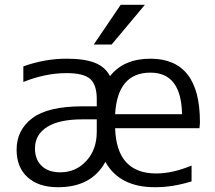

<svg xmlns="http://www.w3.org/2000/svg" viewBox="-20 -777 904 807"><path d="M612.3 -530.3Q820.3 -530.3 820.3 -264.6Q820.3 -255.9 818.4 -238.3H463.9Q469.7 -47.9 636.7 -47.9Q705.1 -47.9 785.2 -81.1V-14.6Q703.1 10.7 629.9 9.8Q482.4 9.8 422.9 -96.7Q364.3 10.7 222.7 9.8Q141.6 9.8 95.7 -32.2Q49.8 -74.2 49.8 -147.5Q49.8 -230.5 115.7 -280.3Q181.6 -330.1 327.1 -330.1H386.7V-360.4Q386.7 -420.9 358.9 -445.3Q331.1 -469.7 259.8 -469.7Q171.9 -469.7 78.1 -432.6V-498Q168 -530.3 259.8 -530.3Q335 -530.3 378.4 -513.2Q421.9 -496.1 442.4 -457Q500 -530.3 612.3 -530.3ZM386.7 -275.4H327.1Q228.5 -275.4 177.7 -243.2Q127 -210.9 127 -153.3Q127 -106.4 155.3 -79.6Q183.6 -52.7 233.4 -52.7Q298.8 -52.7 342.8 -100.6Q386.7 -148.4 386.7 -222.7V-259.8ZM588.9 -756.8 449.2 -589.8H374L487.3 -756.8ZM463.9 -296.9H745.1Q742.2 -471.7 612.3 -471.7Q473.6 -471.7 463.9 -296.9Z"/></svg>

Font: Gen Shin Gothic Normal
Style: Regular
Weight: 300
Designer: [Source Han Sans]
Ryoko NISHIZUKA  (kana & ideographs); Paul D. Hunt (Latin, Greek & Cyrillic); Wenlong ZHANG  (bopomofo
Version: Version 1.002.20150607